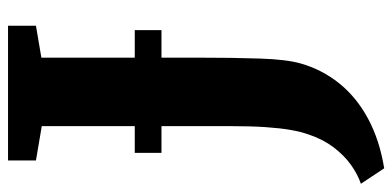

<svg xmlns="http://www.w3.org/2000/svg" viewBox="-291 -514 976 478"><g transform="rotate(-90 197.0 -275.0)"><path d="M-21.5 135.5Q2 127.5 25.5 110.8Q49 94 69 67.8Q89 41.5 101 6Q108 -14 112.5 -39.5Q117 -65 119.5 -101.8Q122 -138.5 122 -191V-659L36.5 -673.5V-743H372V-673.5L292.5 -660V-275Q292.5 -180.5 290.2 -115Q288 -49.5 278 -14.5Q263 38.5 228.5 81.5Q194 124.5 140.8 153.2Q87.5 182 17 193.5ZM361 -427.5V-361H55.5V-427.5Z"/></g></svg>

Font: Merriweather Light 18pt Black
Style: Regular
Weight: 900
Version: Version 2.100